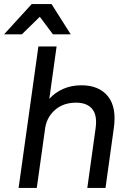

<svg xmlns="http://www.w3.org/2000/svg" viewBox="-49 -930 644 950"><path d="M141 -700H231L195 -441Q224 -473 264.5 -490.5Q305 -508 354 -508Q441 -508 485 -453.5Q529 -399 514 -295L473 0H383L424 -295Q433 -359 407.5 -390.5Q382 -422 327 -422Q266 -422 225.5 -388Q185 -354 175 -300L133 0H43ZM148 -847 59 -760H-29L108 -910H206L301 -760H213Z"/></svg>

Font: Retni Sans Medium
Style: Italic
Weight: 500
Italic angle: -8°
Designer: Vitaly Kuzmin
Foundry: ParaType Ltd.
Version: Version 1.00;June 10, 2019;FontCreator 11.5.0.2425 64-bit; t